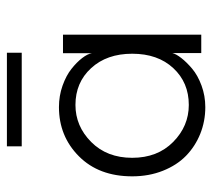

<svg xmlns="http://www.w3.org/2000/svg" viewBox="-50 -568 629 570"><g transform="rotate(-90 265.0 -282.5)"><path d="M116 -533V-577H394V-533ZM393 0V-86Q390.5 -75 378.2 -59.2Q366 -43.5 346.5 -27Q327 -10.5 296.5 0.8Q266 12 232.5 12Q190.5 12 153.2 -3Q116 -18 88 -45.2Q60 -72.5 43.5 -114Q27 -155.5 27 -205Q27 -304 86.5 -363.2Q146 -422.5 232.5 -422.5Q266 -422.5 296.2 -411.8Q326.5 -401 346.2 -385.2Q366 -369.5 378.2 -353.5Q390.5 -337.5 392.5 -325V-410.5H447.5V0ZM239 -37Q305.5 -37 348.2 -83Q391 -129 391 -205Q391 -280.5 348.2 -327Q305.5 -373.5 239 -373.5Q176 -373.5 129 -326.8Q82 -280 82 -205Q82 -130 129 -83.5Q176 -37 239 -37Z"/></g></svg>

Font: League Spartan Light
Style: Regular
Weight: 277
Foundry: The League of Moveable Type
Version: Version 2.002